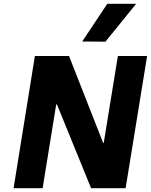

<svg xmlns="http://www.w3.org/2000/svg" viewBox="-20 -997 800 1018"><path d="M165 -700H346L527 -239H530L605 -700H760L646 1H463L282 -443H278L206 1H52ZM416 -777 549 -977H702L539 -776Z"/></svg>

Font: Be Vietnam ExtraBold
Style: Italic
Weight: 800
Italic angle: -9.778°
Designer: Gabriel Lam
Foundry: TypeRant
Version: Version 3.000